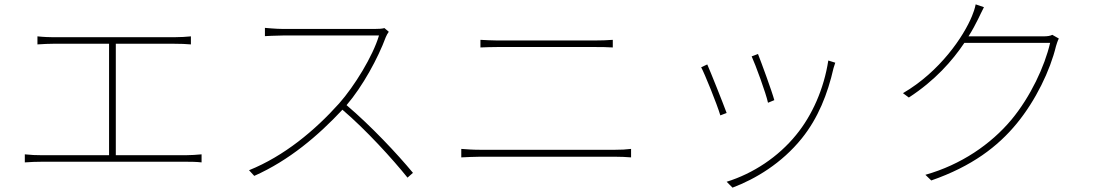

<svg xmlns="http://www.w3.org/2000/svg" viewBox="-20 -806 5040 882"><path d="M94 -97V-60C122 -62 147 -63 172 -63H834C850 -63 881 -63 906 -60V-97C881 -95 859 -93 834 -93H512V-605H779C807 -605 836 -604 857 -602V-639C837 -637 810 -635 779 -635H225C211 -635 178 -636 152 -639V-602C176 -604 213 -605 225 -605H481V-93H172C147 -93 121 -94 94 -97Z M1766 -660 1746 -677C1735 -674 1721 -673 1700 -673C1669 -673 1307 -673 1281 -673C1249 -673 1197 -678 1197 -678V-640C1197 -640 1251 -643 1281 -643C1307 -643 1691 -643 1721 -643C1693 -548 1608 -410 1538 -331C1426 -206 1285 -89 1124 -24L1148 2C1308 -69 1442 -183 1553 -302C1661 -210 1783 -76 1852 10L1877 -12C1806 -98 1685 -227 1572 -323C1646 -409 1717 -540 1752 -635C1754 -641 1762 -655 1766 -660Z M2187 -623V-588C2214 -589 2235 -590 2266 -590C2308 -590 2663 -590 2709 -590C2740 -590 2769 -590 2795 -588V-623C2769 -621 2741 -620 2709 -620C2662 -620 2308 -620 2266 -620C2235 -620 2214 -622 2187 -623ZM2099 -122V-83C2128 -84 2150 -86 2183 -86C2235 -86 2754 -86 2807 -86C2831 -86 2855 -85 2879 -83V-122C2855 -119 2833 -118 2807 -118C2754 -118 2235 -118 2183 -118C2150 -118 2128 -120 2099 -122Z M3462 -558 3433 -547C3450 -510 3499 -377 3508 -334L3537 -346C3526 -387 3477 -520 3462 -558ZM3817 -518 3785 -528C3765 -398 3711 -276 3637 -186C3555 -85 3440 -9 3318 29L3345 56C3451 16 3571 -56 3663 -170C3738 -263 3782 -374 3809 -493C3811 -499 3814 -510 3817 -518ZM3229 -510 3201 -497C3216 -470 3274 -327 3289 -276L3318 -287C3300 -336 3244 -476 3229 -510Z M4500 -773 4462 -786C4459 -769 4450 -743 4445 -732C4407 -639 4298 -477 4128 -378L4155 -358C4275 -436 4355 -527 4410 -609H4804C4779 -501 4714 -362 4627 -257C4532 -143 4394 -49 4231 -3L4258 23C4445 -42 4564 -133 4651 -239C4738 -345 4804 -482 4831 -594C4833 -601 4839 -620 4844 -629L4814 -646C4804 -641 4793 -639 4770 -639H4429C4447 -667 4461 -694 4473 -718C4481 -734 4491 -756 4500 -773Z"/></svg>

Font: Noto Sans CJK HK Thin
Style: Regular
Weight: 100
Designer: Ryoko NISHIZUKA 西塚涼子 (kana, bopomofo & ideographs); Paul D. Hunt (Latin, Greek & Cyrillic); Sandoll Communications 산돌커뮤니
Foundry: Adobe
Version: Version 2.004;hotconv 1.0.118;makeotfexe 2.5.65603